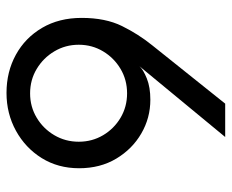

<svg xmlns="http://www.w3.org/2000/svg" viewBox="-81 -619 712 590"><g transform="rotate(90 275.0 -324.0)"><path d="M286.5 -430Q342.5 -430 390.2 -402.2Q438 -374.5 467.5 -325.2Q497 -276 497 -211Q497 -146.5 465.8 -96.2Q434.5 -46 381.8 -17Q329 12 265.5 12Q200.5 12 148.2 -16.8Q96 -45.5 65.5 -97.5Q35 -149.5 35 -219Q35 -292 60 -342.8Q85 -393.5 119 -435.5L298.5 -660H401L183.5 -396.5Q194.5 -408.5 221.2 -419.2Q248 -430 286.5 -430ZM267 -60.5Q308 -60.5 341.8 -80.8Q375.5 -101 395.5 -135Q415.5 -169 415.5 -210Q415.5 -251 395.5 -284.8Q375.5 -318.5 341.8 -338.5Q308 -358.5 267 -358.5Q225.5 -358.5 191.8 -338.5Q158 -318.5 137.8 -284.8Q117.5 -251 117.5 -210Q117.5 -169 137.8 -135Q158 -101 191.8 -80.8Q225.5 -60.5 267 -60.5Z"/></g></svg>

Font: League Spartan Thin
Style: Regular
Weight: 400
Version: Version 2.002